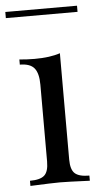

<svg xmlns="http://www.w3.org/2000/svg" viewBox="-63 -746 408 779"><g transform="rotate(-5 141.0 -356.0)"><path d="M281 -687H-11V-712H281ZM195 -93Q195 -52 212 -36.5Q229 -21 271 -21V0Q179 -4 150 -4Q121 -4 29 0V-21Q71 -21 88 -36.5Q105 -52 105 -93V-406Q105 -452 88 -473Q71 -494 29 -494V-515Q61 -512 91 -512Q154 -512 195 -526Z"/></g></svg>

Font: Myanmar April Display
Style: Regular
Weight: 400
Designer: Khon Soe Zaw Thu
Foundry: Myanmar OS
Version: Version 2.50 April 12, 2019